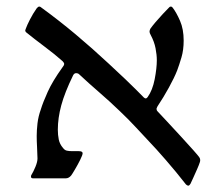

<svg xmlns="http://www.w3.org/2000/svg" viewBox="-20 -548 678 590"><path d="M558.6 22.5Q555.2 22.5 551.3 18.6Q522 -19 489.5 -56.4Q457 -93.8 438.5 -112.8Q422.9 -129.4 398.9 -155.3Q375 -181.2 347.7 -207Q317.9 -235.8 285.6 -263.7Q253.4 -291.5 223.1 -319.8Q220.7 -322.3 217.3 -322.8Q213.9 -323.2 213.9 -323.2Q208 -323.2 204.6 -316.4Q178.7 -263.2 168.2 -224.1Q157.7 -185.1 157.7 -149.4Q157.7 -133.3 160.6 -119.1Q163.6 -105 173.3 -93.8Q178.7 -86.4 185.5 -85Q192.4 -83.5 202.1 -83.5H222.2Q233.9 -83.5 233.9 -77.1Q233.9 -71.8 226.3 -56.6Q218.8 -41.5 210.2 -27.1Q201.7 -12.7 198.7 -8.8Q191.4 0 182.1 0H81.5Q75.2 0 75.2 -5.4Q75.2 -8.8 76.2 -9.8Q83 -21 89.1 -35.9Q95.2 -50.8 95.2 -61Q94.7 -80.6 93.8 -97.2Q92.8 -113.8 92.8 -130.4Q92.8 -147.5 95.2 -168.9Q97.7 -190.4 105.5 -211.9Q111.8 -232.9 126.7 -265.9Q141.6 -298.8 171.4 -340.3Q177.2 -347.2 177.2 -351.6Q177.2 -355 172.4 -359.9Q148.9 -380.9 116.9 -404.8Q85 -428.7 61 -448.2Q57.6 -450.7 57.6 -455.1Q57.6 -456.1 58.8 -458.5Q60.1 -460.9 60.5 -462.9Q63 -470.2 72 -488Q81.1 -505.9 92.8 -522.5Q97.2 -527.8 100.6 -527.8Q103.5 -527.8 105.5 -525.9Q160.6 -485.8 212.2 -442.6Q263.7 -399.4 314 -352.5Q373.5 -297.4 397.7 -272.9Q421.9 -248.5 421.9 -248.5Q422.9 -248 424.3 -246.8Q425.8 -245.6 427.7 -245.6Q430.7 -245.6 433.6 -249.5Q448.7 -270.5 455.3 -304.4Q461.9 -338.4 461.9 -363.3Q461.9 -379.4 458 -399.7Q454.1 -419.9 442.9 -440.9Q439.5 -446.8 439.5 -450.7Q439.5 -454.6 441.9 -459.5Q447.3 -467.3 458 -480Q468.8 -492.7 480.2 -504.9Q491.7 -517.1 498 -523.4Q500 -525.4 501.2 -526.6Q502.4 -527.8 505.9 -527.8Q507.3 -527.8 510.3 -524.9Q522 -509.8 533.2 -484.1Q544.4 -458.5 544.4 -423.3Q544.4 -394.5 537.6 -371.6Q530.8 -348.6 524.4 -331.5Q515.6 -309.1 498.8 -278.6Q481.9 -248 466.8 -225.6Q463.4 -220.7 462.2 -217.3Q460.9 -213.9 460.9 -213.9Q460.9 -209 464.4 -205.6Q473.6 -195.8 493.4 -174.6Q513.2 -153.3 535.2 -129.4Q557.1 -105.5 573.5 -87.2Q589.8 -68.8 592.3 -64.9Q595.2 -60.5 595.2 -56.6Q595.2 -52.7 594.2 -49.8Q591.8 -42 585.9 -28.6Q580.1 -15.1 574.2 -2.4Q568.4 10.3 565.4 16.6Q562 22.5 558.6 22.5Z"/></svg>

Font: David Libre
Style: Regular
Weight: 400
Designer: Ismar David, J. Victor Gaultney, Annie Olsen and Meir Sadan
Foundry: Monotype Imaging Inc. & SIL International
Version: Version 1.100; ttfautohint (v1.8.4.7-5d5b)